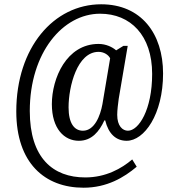

<svg xmlns="http://www.w3.org/2000/svg" viewBox="-20 -734 826 896"><path d="M370 142C479 142 559 94 618 44L597 10C548 52 474 94 378 94C227 94 119 3 119 -216C119 -488 273 -670 447 -670C589 -670 690 -569 690 -389C690 -221 627 -124 577 -124C552 -124 527 -146 527 -198C527 -219 531 -251 534 -273L576 -520H556L522 -499C505 -514 475 -529 440 -529C290 -529 222 -368 222 -248C222 -133 280 -77 348 -77C408 -77 443 -120 467 -172H471C486 -110 521 -77 571 -77C653 -77 741 -200 741 -391C741 -577 639 -714 452 -714C231 -714 56 -512 56 -214C56 27 189 142 370 142ZM367 -124C327 -124 300 -158 300 -233C300 -330 340 -492 440 -492C465 -492 486 -478 494 -462L458 -248C448 -193 421 -124 367 -124Z"/></svg>

Font: Noto Serif Lao Cond
Style: Regular
Weight: 400
Width: 3
Designer: Monotype Design Team
Foundry: Monotype Imaging Inc.
Version: Version 2.004